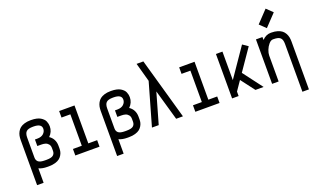

<svg xmlns="http://www.w3.org/2000/svg" viewBox="-95 -1307 3340 2030"><g transform="rotate(-20 1575.5 -291.5)"><path d="M125.5 -126.5Q125.5 -95.7 146 -78.4Q166.5 -61 220.7 -61H239.3Q293 -61 313.5 -78.4Q334 -95.7 334 -126.5V-158.7Q334 -186 319.3 -203.1Q304.7 -220.2 284.7 -225.8Q264.6 -231.4 238.8 -231.4H195.8V-304.7H222.7Q269 -304.7 293.5 -328.1Q317.9 -351.6 317.9 -382.8Q317.9 -439 227.5 -439H220.7Q167.5 -439 146.5 -418.9Q125.5 -398.9 125.5 -351.1ZM52.2 -351.1Q52.2 -377 56.6 -398.9Q61 -420.9 72.8 -442.4Q84.5 -463.9 103 -478.8Q121.6 -493.7 151.6 -502.9Q181.6 -512.2 220.7 -512.2H227.5Q260.3 -512.2 286.9 -506.3Q313.5 -500.5 330.8 -490Q348.1 -479.5 360.6 -467Q373 -454.6 379.4 -439.2Q385.7 -423.8 388.4 -410.4Q391.1 -397 391.1 -382.8Q391.1 -321.3 345.7 -277.3Q375.5 -257.8 391.4 -227.3Q407.2 -196.8 407.2 -158.7V-126.5Q407.2 -107.9 403.3 -90.6Q399.4 -73.2 388.2 -54Q377 -34.7 359.1 -20.5Q341.3 -6.3 310.3 2.9Q279.3 12.2 239.3 12.2H220.7Q164.1 12.2 125.5 -5.9V156.7H52.2Z M539.1 -500H711.9V-73.2H811.5V0H539.1V-73.2H638.7V-426.8H539.1Z M1025.9 -126.5Q1025.9 -95.7 1046.4 -78.4Q1066.9 -61 1121.1 -61H1139.6Q1193.4 -61 1213.9 -78.4Q1234.4 -95.7 1234.4 -126.5V-158.7Q1234.4 -186 1219.7 -203.1Q1205.1 -220.2 1185.1 -225.8Q1165 -231.4 1139.2 -231.4H1096.2V-304.7H1123Q1169.4 -304.7 1193.8 -328.1Q1218.3 -351.6 1218.3 -382.8Q1218.3 -439 1127.9 -439H1121.1Q1067.9 -439 1046.9 -418.9Q1025.9 -398.9 1025.9 -351.1ZM952.6 -351.1Q952.6 -377 957 -398.9Q961.4 -420.9 973.1 -442.4Q984.9 -463.9 1003.4 -478.8Q1022 -493.7 1052 -502.9Q1082 -512.2 1121.1 -512.2H1127.9Q1160.6 -512.2 1187.3 -506.3Q1213.9 -500.5 1231.2 -490Q1248.5 -479.5 1261 -467Q1273.4 -454.6 1279.8 -439.2Q1286.1 -423.8 1288.8 -410.4Q1291.5 -397 1291.5 -382.8Q1291.5 -321.3 1246.1 -277.3Q1275.9 -257.8 1291.7 -227.3Q1307.6 -196.8 1307.6 -158.7V-126.5Q1307.6 -107.9 1303.7 -90.6Q1299.8 -73.2 1288.6 -54Q1277.3 -34.7 1259.5 -20.5Q1241.7 -6.3 1210.7 2.9Q1179.7 12.2 1139.6 12.2H1121.1Q1064.5 12.2 1025.9 -5.9V156.7H952.6Z M1401.4 0 1537.6 -476.6 1479 -688.5H1555.2L1750 0H1673.8L1575.7 -343.3L1477.5 0Z M1889.6 -500H2062.5V-73.2H2162.1V0H1889.6V-73.2H1989.3V-426.8H1889.6Z M2376.5 0H2303.2V-500H2376.5V-179.2L2596.7 -500L2657.2 -458.5L2492.2 -218.8L2657.7 0H2565.9L2448.2 -154.8L2376.5 -50.3Z M2902.8 -572.3 2834.5 -638.2 2960.4 -771 3028.8 -705.1ZM2826.7 0H2753.4V-500H2826.7V-467.3Q2870.1 -512.2 2921.9 -512.2H2930.7Q2969.7 -512.2 2999.8 -502.9Q3029.8 -493.7 3048.3 -478.8Q3066.9 -463.9 3078.6 -442.4Q3090.3 -420.9 3094.7 -398.9Q3099.1 -377 3099.1 -351.1V188H3025.9V-351.1Q3025.9 -398.9 3004.9 -418.9Q2983.9 -439 2930.7 -439H2921.9Q2898.4 -439 2875.7 -412.8Q2853 -386.7 2839.8 -352.5Q2826.7 -318.4 2826.7 -291.5Z"/></g></svg>

Font: Anka/Coder Narrow
Style: Regular
Weight: 400
Width: 3
Monospace: yes
Version: Version 001.100